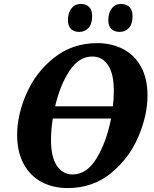

<svg xmlns="http://www.w3.org/2000/svg" viewBox="-20 -944 782 975"><path d="M729 -458Q729 -358 682 -248.5Q635 -139 543 -64Q451 11 323 11Q249 11 191 -20Q133 -51 100 -112Q67 -173 67 -258Q67 -361 115 -470Q163 -579 256 -652Q349 -725 474 -725Q545 -725 603 -696Q661 -667 695 -607Q729 -547 729 -458ZM260 -404H553Q558 -439 558 -482Q558 -570 528.5 -613.5Q499 -657 448 -657Q381 -657 333 -584.5Q285 -512 260 -404ZM544 -342H248Q239 -284 239 -233Q239 -146 269 -102Q299 -58 348 -58Q421 -58 471 -141Q521 -224 544 -342ZM325 -842Q325 -879 343 -901.5Q361 -924 391 -924Q417 -924 432.5 -908.5Q448 -893 448 -864Q448 -821 429 -801.5Q410 -782 383 -782Q356 -782 340.5 -797Q325 -812 325 -842ZM530 -842Q530 -878 547.5 -901Q565 -924 595 -924Q621 -924 637 -908.5Q653 -893 653 -864Q653 -821 634 -801.5Q615 -782 588 -782Q561 -782 545.5 -797Q530 -812 530 -842Z"/></svg>

Font: Noto Serif NarrowExtraBold
Style: Italic
Weight: 800
Width: 4
Italic angle: -12°
Designer: Monotype Design Team
Foundry: Monotype Imaging Inc.
Version: Version 1.001